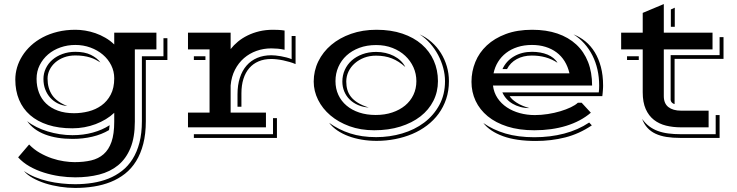

<svg xmlns="http://www.w3.org/2000/svg" viewBox="-20 -634 3671 956"><path d="M125 85.4Q148.9 110.4 178.5 127.2Q208 144 238.5 154.3Q269 164.6 298.3 168.9Q327.6 173.3 351.1 173.3Q397 173.3 433.6 164.8Q470.2 156.2 495.8 133.8Q521.5 111.3 535.2 72.3Q548.8 33.2 548.8 -28.3V-72.3Q530.3 -54.7 506.8 -40.5Q483.4 -26.4 456.5 -16.1Q429.7 -5.9 400.1 -0.5Q370.6 4.9 340.3 4.9Q272 4.9 219 -12.2Q166 -29.3 129.9 -60.8Q93.8 -92.3 75 -137.2Q56.2 -182.1 56.2 -237.8Q56.2 -268.1 64.9 -298.1Q73.7 -328.1 91.1 -355.7Q108.4 -383.3 134 -407Q159.7 -430.7 192.9 -448.2Q226.1 -465.8 267.1 -475.8Q308.1 -485.8 356 -485.8Q378.4 -485.8 404.1 -481.7Q429.7 -477.5 455.1 -468.8Q480.5 -460 504.6 -446Q528.8 -432.1 548.8 -412.6V-471.2H758.8V-388.2H651.4V-28.3Q651.4 50.3 629.4 103.5Q607.4 156.7 567.9 189Q528.3 221.2 473.9 235.1Q419.4 249 354.5 249Q316.4 249 276.4 243.2Q236.3 237.3 198.5 225.3Q160.6 213.4 127.4 194.6Q94.2 175.8 70.3 149.4ZM99.1 217.3Q123.5 234.9 154.3 247.6Q185.1 260.3 218.8 268.1Q252.4 275.9 287.1 279.5Q321.8 283.2 354.5 283.2Q398.9 283.2 440.9 276.6Q482.9 270 519.8 255.4Q556.6 240.7 587.4 216.8Q618.2 192.9 640.1 158Q662.1 123 674.3 76.4Q686.5 29.8 686.5 -30.8V-354H793.9V-443.8H813.5V-335.4H706.1V-30.8Q706.1 32.7 693.4 82Q680.7 131.3 657.7 168.5Q634.8 205.6 602.5 231Q570.3 256.3 531.2 272Q492.2 287.6 447.3 294.7Q402.3 301.8 354.5 301.8Q317.4 301.8 278.8 295.9Q240.2 290 205.8 279.1Q171.4 268.1 143.3 252.4Q115.2 236.8 99.1 217.3ZM162.1 -241.7Q162.1 -204.1 174.1 -172.6Q186 -141.1 209.7 -118.4Q233.4 -95.7 268.3 -83Q303.2 -70.3 348.6 -70.3Q384.8 -70.3 420.7 -79.3Q456.5 -88.4 485.1 -108.9Q513.7 -129.4 531.2 -162.6Q548.8 -195.8 548.8 -244.1Q548.8 -278.8 533.7 -309.1Q518.6 -339.4 492.2 -361.8Q465.8 -384.3 430.4 -397.2Q395 -410.2 355 -410.2Q315.9 -410.2 281 -397.9Q246.1 -385.7 219.7 -363.3Q193.4 -340.8 177.7 -309.8Q162.1 -278.8 162.1 -241.7ZM196.3 -240.7Q196.3 -268.6 208 -293.2Q219.7 -317.9 240.7 -336.2Q261.7 -354.5 291 -365.2Q320.3 -376 355 -376Q401.4 -376 431.9 -361.1Q462.4 -346.2 480 -323.2Q468.3 -330.6 455.8 -336.9Q443.4 -343.3 428.5 -347.9Q413.6 -352.5 395.5 -355.2Q377.4 -357.9 355 -357.9Q324.2 -357.9 298.8 -348.4Q273.4 -338.9 255.1 -322.8Q236.8 -306.6 226.8 -285.9Q216.8 -265.1 216.8 -242.7Q216.8 -194.8 239.5 -160.9Q262.2 -127 314.9 -106Q289.6 -108.4 267.8 -119.1Q246.1 -129.9 230.2 -147.5Q214.4 -165 205.3 -188.7Q196.3 -212.4 196.3 -240.7ZM115.2 -30.8Q135.3 -14.6 161.4 -1.7Q187.5 11.2 217 20.3Q246.6 29.3 278.1 34.2Q309.6 39.1 340.8 39.1Q395 39.1 442.1 26.1Q489.3 13.2 525.9 -10.7L522.9 13.7Q486.3 35.6 439.7 46.6Q393.1 57.6 341.3 57.6Q262.2 57.6 204.1 35.4Q146 13.2 115.2 -30.8Z M916 -73.2H1023.4V-388.2H916V-471.2H1128.4V-389.6Q1143.6 -409.2 1164.8 -426.8Q1186 -444.3 1212.9 -457.5Q1239.7 -470.7 1271.5 -478.3Q1303.2 -485.8 1339.4 -485.8Q1350.1 -485.8 1366.2 -485.1Q1382.3 -484.4 1397 -481.9V-386.2Q1379.9 -390.1 1363.3 -391.6Q1346.7 -393.1 1331.1 -393.1Q1292 -393.1 1257.1 -380.6Q1222.2 -368.2 1194.8 -344.5Q1167.5 -320.8 1149.9 -286.6Q1132.3 -252.4 1128.4 -208.5V-73.2H1304.2V0H916ZM1162.6 -164.6Q1162.6 -210.4 1174.3 -246.6Q1186 -282.7 1207.8 -307.6Q1229.5 -332.5 1260.7 -345.7Q1292 -358.9 1331.1 -358.9Q1339.4 -358.9 1352.1 -357.7Q1364.7 -356.4 1378.7 -354Q1392.6 -351.6 1406.7 -347.9Q1420.9 -344.2 1432.1 -339.4V-454.6H1451.7V-314.9Q1438 -320.8 1422.1 -325.4Q1406.2 -330.1 1389.9 -333.5Q1373.5 -336.9 1358.4 -338.6Q1343.3 -340.3 1331.1 -340.3Q1295.4 -340.3 1267.8 -328.6Q1240.2 -316.9 1221.2 -294.9Q1202.1 -272.9 1192.1 -241.2Q1182.1 -209.5 1182.1 -169.4V-102.5H1162.6ZM945.3 -354H1002.9V-335.4H945.3ZM1339.4 34.2V-45.9H1358.9V52.7H945.3V34.2Z M1542 -228Q1542 -281.2 1564.9 -328.4Q1587.9 -375.5 1629.2 -410.4Q1670.4 -445.3 1728 -465.6Q1785.6 -485.8 1854.5 -485.8Q1926.8 -485.8 1983.6 -466.6Q2040.5 -447.3 2079.8 -413.1Q2119.1 -378.9 2139.9 -332Q2160.6 -285.2 2160.6 -230Q2160.6 -176.8 2137.9 -131.8Q2115.2 -86.9 2073.5 -54.4Q2031.7 -22 1973.4 -3.7Q1915 14.6 1843.3 14.6Q1775.4 14.6 1720 -5.6Q1664.6 -25.9 1625 -59.6Q1585.4 -93.3 1563.7 -137Q1542 -180.7 1542 -228ZM1618.7 -22.5Q1666 11.7 1723.4 30.3Q1780.8 48.8 1853 48.8Q1920.4 48.8 1982.4 30.5Q2044.4 12.2 2091.8 -23.4Q2139.2 -59.1 2167.5 -111.1Q2195.8 -163.1 2195.8 -230Q2195.8 -262.7 2186.8 -296.1Q2177.7 -329.6 2161.4 -360.4Q2145 -391.1 2121.6 -417.7Q2098.1 -444.3 2069.3 -462.9Q2102.1 -448.2 2129.2 -424.3Q2156.2 -400.4 2175.3 -369.9Q2194.3 -339.4 2204.8 -303.7Q2215.3 -268.1 2215.3 -230Q2215.3 -182.1 2201.7 -141.4Q2188 -100.6 2163.8 -67.6Q2139.6 -34.7 2106.2 -9.3Q2072.8 16.1 2032.7 33Q1992.7 49.8 1947.5 58.6Q1902.3 67.4 1855.5 67.4Q1816.4 67.4 1780.8 61.3Q1745.1 55.2 1714.6 43.7Q1684.1 32.2 1659.7 15.6Q1635.3 -1 1618.7 -22.5ZM1650.4 -230Q1650.4 -192.4 1664.8 -161.4Q1679.2 -130.4 1705.6 -108.2Q1731.9 -85.9 1768.8 -73.7Q1805.7 -61.5 1850.6 -61.5Q1896 -61.5 1933.1 -74Q1970.2 -86.4 1997.1 -108.6Q2023.9 -130.9 2038.6 -161.9Q2053.2 -192.9 2053.2 -230Q2053.2 -266.6 2038.6 -299.1Q2023.9 -331.5 1997.6 -356.2Q1971.2 -380.9 1934.3 -395.3Q1897.5 -409.7 1853 -409.7Q1806.6 -409.7 1769.3 -395.8Q1731.9 -381.8 1705.6 -357.7Q1679.2 -333.5 1664.8 -300.8Q1650.4 -268.1 1650.4 -230ZM1684.6 -228Q1684.6 -258.8 1696.8 -285.9Q1709 -313 1731.2 -332.8Q1753.4 -352.5 1784.4 -364Q1815.4 -375.5 1853 -375.5Q1877 -375.5 1899.4 -370.4Q1921.9 -365.2 1940.9 -355.5Q1960 -345.7 1974.6 -331.8Q1989.3 -317.9 1998 -300.3Q1965.8 -329.6 1930.9 -343.3Q1896 -356.9 1852.1 -356.9Q1820.3 -356.9 1793.5 -346.7Q1766.6 -336.4 1746.6 -318.8Q1726.6 -301.3 1715.3 -277.8Q1704.1 -254.4 1704.1 -228Q1704.1 -206.1 1709.5 -187Q1714.8 -168 1727.8 -151.6Q1740.7 -135.3 1762.2 -122.1Q1783.7 -108.9 1815.9 -98.6Q1786.6 -100.6 1762.5 -111.1Q1738.3 -121.6 1720.9 -138.7Q1703.6 -155.8 1694.1 -178.7Q1684.6 -201.7 1684.6 -228Z M2327.6 -226.6Q2327.6 -278.3 2346.7 -325.2Q2365.7 -372.1 2403.8 -407.7Q2441.9 -443.4 2498.5 -464.6Q2555.2 -485.8 2629.9 -485.8Q2700.2 -485.8 2755.4 -467Q2810.5 -448.2 2849.1 -412.6Q2887.7 -377 2908 -325.4Q2928.2 -273.9 2928.2 -208H2434.6Q2439 -172.9 2457.3 -145.5Q2475.6 -118.2 2503.9 -99.4Q2532.2 -80.6 2568.1 -70.8Q2604 -61 2643.1 -61Q2674.8 -61 2707.8 -66.2Q2740.7 -71.3 2770 -80.1Q2799.3 -88.9 2822.3 -99.9Q2845.2 -110.8 2857.4 -122.6H2876L2921.9 -72.8Q2871.6 -29.8 2799.6 -7.6Q2727.5 14.6 2640.6 14.6Q2564.9 14.6 2506.6 -3.9Q2448.2 -22.5 2408.4 -55.2Q2368.7 -87.9 2348.1 -131.8Q2327.6 -175.8 2327.6 -226.6ZM2961.4 -173.8Q2962.4 -181.2 2962.9 -189.7Q2963.4 -198.2 2963.4 -208Q2963.4 -249.5 2954.8 -287.4Q2946.3 -325.2 2929.9 -357.7Q2913.6 -390.1 2889.6 -417Q2865.7 -443.8 2835.4 -462.9Q2867.7 -450.2 2894.8 -428Q2921.9 -405.8 2941.4 -374Q2960.9 -342.3 2971.9 -300.8Q2982.9 -259.3 2982.9 -208Q2982.9 -204.1 2982.7 -198.2Q2982.4 -192.4 2981.9 -185.1Q2981.4 -177.7 2980.7 -170.2Q2980 -162.6 2979 -155.3H2517.6Q2526.9 -139.6 2551.8 -123.3Q2576.7 -106.9 2616.2 -95.7Q2591.8 -95.7 2570.6 -101.6Q2549.3 -107.4 2532 -117.7Q2514.6 -127.9 2501.7 -142.3Q2488.8 -156.7 2481.4 -173.8ZM2815.4 -269Q2807.6 -302.7 2791.3 -329.1Q2774.9 -355.5 2751 -373.3Q2727.1 -391.1 2696.3 -400.6Q2665.5 -410.2 2628.9 -410.2Q2589.4 -410.2 2556.9 -399.7Q2524.4 -389.2 2500 -370.4Q2475.6 -351.6 2459.7 -325.7Q2443.8 -299.8 2437.5 -269ZM2481.9 -290Q2500 -330.1 2538.8 -353Q2577.6 -376 2628.9 -376Q2649.9 -376 2669.7 -372.6Q2689.5 -369.1 2706.3 -362.1Q2723.1 -355 2735.8 -344.7Q2748.5 -334.5 2755.9 -321.3Q2728 -339.8 2696.3 -348.6Q2664.6 -357.4 2627.9 -357.4Q2585.4 -357.4 2553.2 -339.8Q2521 -322.3 2504.4 -290ZM2386.7 -21.5Q2434.1 12.2 2496.8 30.8Q2559.6 49.3 2640.6 49.3Q2719.7 49.3 2788.8 31.2Q2857.9 13.2 2913.6 -23.9L2926.8 -9.8Q2863.8 32.7 2794.2 50.3Q2724.6 67.9 2648.4 67.9Q2549.3 67.9 2484.1 43.9Q2418.9 20 2386.7 -21.5Z M3180.2 -388.2H3072.8V-471.2H3180.2V-569.8L3285.2 -613.8V-471.2H3527.8V-388.2H3285.2V-155.3Q3285.2 -118.7 3308.1 -100.8Q3331.1 -83 3370.6 -83H3508.3V0H3370.6Q3331.1 0 3296.4 -8.5Q3261.7 -17.1 3235.8 -37.4Q3210 -57.6 3195.1 -91.1Q3180.2 -124.5 3180.2 -174.8ZM3320.3 -586.9 3339.8 -595.7V-500.5H3320.3ZM3319.3 -359.4H3563V-449.2H3582.5V-340.8H3338.9V-115.7Q3322.3 -120.1 3319.3 -135.3ZM3102.1 -354H3160.6V-335.4H3102.1ZM3177.2 -42Q3192.9 -20 3212.2 -5.4Q3231.4 9.3 3255.4 18.1Q3279.3 26.9 3307.6 30.5Q3335.9 34.2 3369.6 34.2H3543.5V-61H3563V52.7H3367.2Q3329.6 52.7 3298.8 47.9Q3268.1 43 3244.4 32Q3220.7 21 3203.9 2.7Q3187 -15.6 3177.2 -42Z"/></svg>

Font: Vast Shadow
Style: Regular
Weight: 400
Designer: Nicole Fally
Foundry: Nicole Fally
Version: Version 1.002